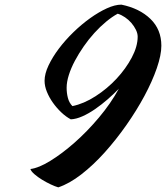

<svg xmlns="http://www.w3.org/2000/svg" viewBox="-20 -747 715 827"><path d="M231 60Q217 56 198 47Q179 38 161 27Q143 16 128.5 3.5Q114 -9 111 -19Q146 -23 196.5 -54Q247 -85 301 -132.5Q355 -180 406 -240.5Q457 -301 492 -365Q470 -342 443.5 -319Q417 -296 389.5 -277Q362 -258 335 -246Q308 -234 285 -233Q264 -244 244 -263Q224 -282 208 -304.5Q192 -327 182 -351.5Q172 -376 172 -399Q172 -429 189 -465Q206 -501 233.5 -537.5Q261 -574 296 -608Q331 -642 368 -668.5Q405 -695 440 -711Q475 -727 503 -727Q581 -711 628 -665.5Q675 -620 675 -550Q675 -510 655.5 -453.5Q636 -397 602.5 -334.5Q569 -272 524.5 -208.5Q480 -145 431 -90.5Q382 -36 330.5 4Q279 44 231 60ZM292 -290Q341 -300 391.5 -332.5Q442 -365 482 -408Q522 -451 547.5 -499Q573 -547 573 -589Q573 -603 565.5 -618.5Q558 -634 546 -648Q534 -662 518.5 -672.5Q503 -683 487 -688Q463 -675 437 -653.5Q411 -632 386.5 -605Q362 -578 340.5 -547Q319 -516 302.5 -485Q286 -454 276.5 -424Q267 -394 267 -369Q267 -346 272.5 -325Q278 -304 292 -290Z"/></svg>

Font: Sweet Mavka Script
Style: Regular
Weight: 500
Designer: Pablo Impallari/Anastassiya Vishnevskaya
Foundry: Pablo Impallari/ Anastassiya Vishnevskaya
Version: Version 2.0/www.impallari.com/   behance.net/sweetcherry